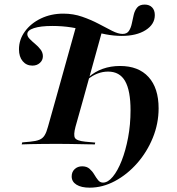

<svg xmlns="http://www.w3.org/2000/svg" viewBox="-20 -643 786 855"><path d="M228.2 -201.6 323.4 -542.7 435.5 -507.3 350.8 -201.6ZM231.5 -2.4Q198.4 -2.4 169.4 -2Q140.3 -1.6 116.9 -1.2Q93.5 -0.8 76.6 0L79 -8.9L114.5 -12.1Q140.3 -14.5 155.2 -20.6Q170.2 -26.6 178.6 -40.3Q187.1 -54 193.5 -78.2L228.2 -201.6H350.8L316.1 -78.2Q306.5 -41.9 313.7 -29Q321 -16.1 359.7 -12.1L404 -8.1L402.4 0Q388.7 0 370.6 -0.4Q352.4 -0.8 330.6 -1.2Q308.9 -1.6 284.3 -2Q259.7 -2.4 232.3 -2.4H233.9ZM124.2 -350.8Q97.6 -350.8 81 -370.6Q64.5 -390.3 64.5 -423.4Q64.5 -466.9 91.1 -503.2Q117.7 -539.5 162.5 -560.9Q207.3 -582.3 262.1 -582.3Q306.5 -582.3 346 -568.5Q385.5 -554.8 419 -537.1Q452.4 -519.4 479.4 -505.6Q506.5 -491.9 525.8 -491.9Q545.2 -491.9 554 -505.2Q562.9 -518.5 566.9 -537.9Q571 -557.3 575.4 -576.6Q579.8 -596 590.7 -609.3Q601.6 -622.6 624.2 -622.6Q645.2 -622.6 657.3 -610.1Q669.4 -597.6 669.4 -575.8Q669.4 -534.7 628.6 -508.9Q587.9 -483.1 521.8 -483.1Q487.9 -483.1 452 -489.9Q416.1 -496.8 377.4 -505.6Q338.7 -514.5 298 -521Q257.3 -527.4 212.9 -527.4Q160.5 -527.4 131 -517.7Q101.6 -508.1 101.6 -491.1Q101.6 -480.6 112.1 -469.8Q122.6 -458.9 136.3 -447.6Q150 -436.3 160.5 -422.6Q171 -408.9 171 -392.7Q171 -375 157.7 -362.9Q144.4 -350.8 124.2 -350.8ZM379 192.7Q341.9 192.7 320.6 179.4Q299.2 166.1 299.2 142.7Q299.2 122.6 312.5 110.1Q325.8 97.6 346 97.6Q366.1 97.6 378.6 108.5Q391.1 119.4 399.6 133.9Q408.1 148.4 416.9 159.3Q425.8 170.2 438.7 170.2Q460.5 170.2 482.3 144Q504 117.7 521.8 72.6Q539.5 27.4 550.4 -30.2Q561.3 -87.9 561.3 -151.6Q561.3 -239.5 537.1 -281.9Q512.9 -324.2 461.3 -324.2Q437.1 -324.2 414.1 -315.3Q391.1 -306.5 371 -289.5L373.4 -298.4Q402.4 -324.2 437.9 -336.7Q473.4 -349.2 514.5 -349.2Q596.8 -349.2 641.5 -300Q686.3 -250.8 686.3 -160.5Q686.3 -92.7 660.5 -29.4Q634.7 33.9 590.7 83.9Q546.8 133.9 491.9 163.3Q437.1 192.7 379 192.7Z"/></svg>

Font: Playfair 144pt
Style: Bold Italic
Weight: 700
Italic angle: -15.6°
Designer: Claus Eggers Sørensen
Foundry: Claus Eggers Sørensen
Version: Version 2.203